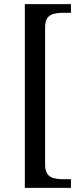

<svg xmlns="http://www.w3.org/2000/svg" viewBox="-20 -780 400 928"><path d="M100 128V-760H323V-718H280Q258 -718 239 -713Q220 -708 209 -693Q198 -678 198 -646V14Q198 45 209 60.5Q220 76 239 81Q258 86 280 86H323V128Z"/></svg>

Font: Noto Rashi Hebrew
Style: Regular
Weight: 400
Version: Version 1.006